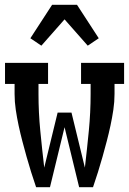

<svg xmlns="http://www.w3.org/2000/svg" viewBox="-20 -783 540 803"><path d="M131 0Q120 -32 110 -64Q100 -96 91 -128Q82 -160 73.5 -192.5Q65 -225 58 -257.5Q51 -290 46 -323.5Q41 -357 41 -390V-432H1V-520H181V-432H141V-390Q141 -313 148.5 -236Q156 -159 165 -82L221 -312H279L335 -82Q344 -159 351.5 -236Q359 -313 359 -390V-432H319V-520H499V-432H459V-390Q459 -357 454 -323.5Q449 -290 442 -257.5Q435 -225 426.5 -192.5Q418 -160 409 -128Q400 -96 390 -64Q380 -32 369 0H311L250 -251L189 0ZM153 -592 107 -623 198 -763H302L393 -623L347 -592L250 -702Z"/></svg>

Font: Iosevka Curly Slab Semibold
Style: Regular
Weight: 600
Monospace: yes
Designer: Belleve Invis
Foundry: Belleve Invis
Version: Version 22.1.2; ttfautohint (v1.8.4)